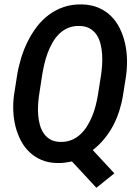

<svg xmlns="http://www.w3.org/2000/svg" viewBox="-20 -741 627 883"><path d="M545.9 -304.2Q540 -267.1 528.8 -231.7Q517.6 -196.3 500.5 -163.8Q483.4 -131.3 460 -102.8Q436.5 -74.2 406.7 -50.8L505.9 56.2L423.3 122.6L311 1.5Q294.4 4.9 278.1 7.1Q261.7 9.3 244.6 8.8Q203.1 8.3 170.9 -5.4Q138.7 -19 115 -42Q91.3 -64.9 75.4 -95.5Q59.6 -126 51 -160.6Q42.5 -195.3 41 -231.9Q39.6 -268.6 44.4 -303.7L58.6 -394.5Q64.9 -433.6 76.9 -473.1Q88.9 -512.7 106.9 -549.3Q125 -585.9 149.2 -617.7Q173.3 -649.4 204.3 -672.6Q235.4 -695.8 273.2 -708.7Q311 -721.7 356.4 -720.7Q399.9 -719.7 433.3 -705.3Q466.8 -690.9 491 -666.7Q515.1 -642.6 530.8 -610.8Q546.4 -579.1 554.7 -543.2Q563 -507.3 564 -469.2Q564.9 -431.2 560.1 -394.5ZM444.8 -396.5Q447.8 -417 449.5 -441.2Q451.2 -465.3 449.7 -490Q448.2 -514.6 442.6 -537.8Q437 -561 425.3 -579.3Q413.6 -597.7 394.5 -609.1Q375.5 -620.6 347.2 -621.6Q317.4 -622.6 293.9 -612.8Q270.5 -603 252.7 -585.7Q234.9 -568.4 221.7 -545.4Q208.5 -522.5 199 -496.8Q189.5 -471.2 183.6 -445.1Q177.7 -418.9 173.8 -395.5L159.7 -303.2Q156.7 -283.7 155.3 -260.5Q153.8 -237.3 155.5 -213.6Q157.2 -189.9 163.1 -168Q168.9 -146 180.4 -128.7Q191.9 -111.3 210.2 -100.3Q228.5 -89.4 255.4 -88.4Q283.7 -87.4 306.9 -96.4Q330.1 -105.5 348.1 -121.8Q366.2 -138.2 379.9 -159.9Q393.6 -181.6 403.6 -205.8Q413.6 -230 419.9 -255.1Q426.3 -280.3 430.2 -303.7Z"/></svg>

Font: TypoPRO Roboto Mono
Style: Italic
Weight: 500
Designer: Google
Version: Version 2.000986; 2015; ttfautohint (v1.3)